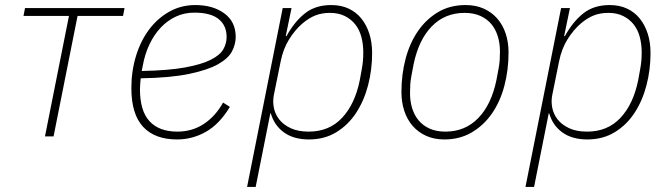

<svg xmlns="http://www.w3.org/2000/svg" viewBox="-20 -540 2654 760"><path d="M253 -477H73L79 -508H473L467 -477H287L192 0H158Z M681 12Q593 12 546.5 -38Q500 -88 500 -191Q500 -259 518.5 -319Q537 -379 570.5 -423.5Q604 -468 650.5 -494Q697 -520 753 -520Q823 -520 868 -487Q913 -454 913 -394Q913 -365 898.5 -337Q884 -309 843.5 -286Q803 -263 729 -247.5Q655 -232 537 -230Q536 -222 535 -208.5Q534 -195 534 -187Q534 -101 572 -60Q610 -19 682 -19Q741 -19 787 -49.5Q833 -80 863 -134L890 -117Q849 -49 795.5 -18.5Q742 12 681 12ZM749 -490Q710 -490 676.5 -474.5Q643 -459 616.5 -431Q590 -403 571.5 -364Q553 -325 545 -279L541 -259Q647 -261 712.5 -273Q778 -285 814.5 -303.5Q851 -322 864 -345Q877 -368 877 -394Q877 -439 845.5 -464.5Q814 -490 749 -490Z M1099 -508H1134L1111 -397H1114Q1146 -455 1187.5 -487.5Q1229 -520 1291 -520Q1330 -520 1360 -506Q1390 -492 1410.5 -466.5Q1431 -441 1442 -406.5Q1453 -372 1453 -330Q1453 -264 1437 -202.5Q1421 -141 1389.5 -93Q1358 -45 1311 -16.5Q1264 12 1203 12Q1143 12 1104.5 -15.5Q1066 -43 1052 -91H1050L992 200H958ZM1202 -19Q1283 -19 1334 -73.5Q1385 -128 1404 -222L1412 -266Q1415 -282 1416.5 -297.5Q1418 -313 1418 -333Q1418 -365 1410.5 -393.5Q1403 -422 1386.5 -443Q1370 -464 1345 -476.5Q1320 -489 1286 -489Q1254 -489 1228.5 -479Q1203 -469 1177 -447Q1148 -422 1124.5 -384.5Q1101 -347 1091 -297L1064 -164Q1059 -139 1064 -113.5Q1069 -88 1085.5 -67Q1102 -46 1131 -32.5Q1160 -19 1202 -19Z M1739 12Q1699 12 1667.5 -2Q1636 -16 1614 -41Q1592 -66 1580.5 -100.5Q1569 -135 1569 -176Q1569 -245 1585.5 -307.5Q1602 -370 1634.5 -417Q1667 -464 1714 -492Q1761 -520 1823 -520Q1863 -520 1894.5 -506Q1926 -492 1948 -467Q1970 -442 1981.5 -407.5Q1993 -373 1993 -332Q1993 -263 1976.5 -200.5Q1960 -138 1927.5 -91Q1895 -44 1847.5 -16Q1800 12 1739 12ZM1743 -19Q1821 -19 1873 -72.5Q1925 -126 1945 -223L1954 -271Q1957 -287 1958 -303Q1959 -319 1959 -337Q1959 -368 1950.5 -396Q1942 -424 1925 -444.5Q1908 -465 1881.5 -477Q1855 -489 1819 -489Q1741 -489 1689 -435.5Q1637 -382 1617 -285L1608 -237Q1605 -221 1604 -205Q1603 -189 1603 -171Q1603 -139 1611.5 -111.5Q1620 -84 1637 -63.5Q1654 -43 1680.5 -31Q1707 -19 1743 -19Z M2201 -508H2236L2213 -397H2216Q2248 -455 2289.5 -487.5Q2331 -520 2393 -520Q2432 -520 2462 -506Q2492 -492 2512.5 -466.5Q2533 -441 2544 -406.5Q2555 -372 2555 -330Q2555 -264 2539 -202.5Q2523 -141 2491.5 -93Q2460 -45 2413 -16.5Q2366 12 2305 12Q2245 12 2206.5 -15.5Q2168 -43 2154 -91H2152L2094 200H2060ZM2304 -19Q2385 -19 2436 -73.5Q2487 -128 2506 -222L2514 -266Q2517 -282 2518.5 -297.5Q2520 -313 2520 -333Q2520 -365 2512.5 -393.5Q2505 -422 2488.5 -443Q2472 -464 2447 -476.5Q2422 -489 2388 -489Q2356 -489 2330.5 -479Q2305 -469 2279 -447Q2250 -422 2226.5 -384.5Q2203 -347 2193 -297L2166 -164Q2161 -139 2166 -113.5Q2171 -88 2187.5 -67Q2204 -46 2233 -32.5Q2262 -19 2304 -19Z"/></svg>

Font: IBM Plex Sans ExtLt
Style: Italic
Weight: 200
Italic angle: -11°
Designer: Mike Abbink, Paul van der Laan, Pieter van Rosmalen
Foundry: Bold Monday
Version: Version 3.005